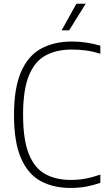

<svg xmlns="http://www.w3.org/2000/svg" viewBox="-20 -964 554 994"><path d="M345.5 9Q257 9 191.2 -26.2Q125.5 -61.5 89 -144.2Q52.5 -227 52.5 -369Q52.5 -507.5 88.5 -591Q124.5 -674.5 191.8 -711.8Q259 -749 353 -749Q427 -749 499.5 -727.5V-685.5Q460.5 -698 424.5 -702.8Q388.5 -707.5 351 -707.5Q271 -707.5 214.8 -676.2Q158.5 -645 129 -571.2Q99.5 -497.5 99.5 -371Q99.5 -240 129.5 -166.2Q159.5 -92.5 215 -62.5Q270.5 -32.5 346.5 -32.5Q385.5 -32.5 421.2 -39Q457 -45.5 499.5 -60V-17.5Q466 -5.5 427.5 1.8Q389 9 345.5 9ZM299 -807 375.5 -944.5H423.5L338 -807Z"/></svg>

Font: Encode Sans SemiCondensed SemiCondensed ExtraLight
Style: Regular
Weight: 200
Width: 4
Designer: Multiple Designers
Foundry: Impallari Type
Version: Version 3.000; ttfautohint (v1.8.3) -l 8 -r 50 -G 200 -x 14 